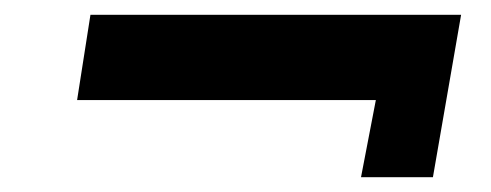

<svg xmlns="http://www.w3.org/2000/svg" viewBox="-20 -415 662 259"><path d="M84 -280H487L467 -176H564L602 -395H102Z"/></svg>

Font: Jost* 600 Semi Italic
Style: Italic
Weight: 600
Italic angle: -10°
Version: Version 3.200; ttfautohint (v0.97) -l 8 -r 50 -G 200 -x 14 -